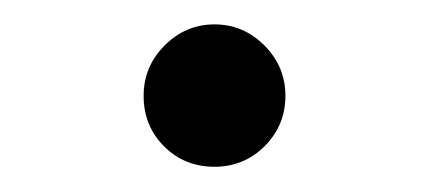

<svg xmlns="http://www.w3.org/2000/svg" viewBox="-20 -136 349 156"><path d="M96.7 -58.1Q96.7 -82 113.8 -99.1Q130.9 -116.2 154.3 -116.2Q177.7 -116.2 194.8 -99.1Q211.9 -82 211.9 -58.1Q211.9 -34.2 195.1 -17.3Q178.2 -0.5 154.3 -0.5Q129.9 -0.5 113.3 -17.1Q96.7 -33.7 96.7 -58.1Z"/></svg>

Font: Shabnam Light FD
Style: Light-FD
Weight: 300
Foundry: DejaVu fonts team - Redesigned by Saber Rastikerdar - Based on Vazir font
Version: Version 5.0.0